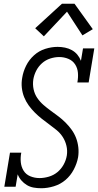

<svg xmlns="http://www.w3.org/2000/svg" viewBox="-20 -992 521 1020"><path d="M199 8Q178 8 158.5 4.5Q139 1 122.5 -9Q106 -19 93.5 -33.5Q81 -48 74 -66L63 0H3L33 -181H93Q88 -155 90.5 -130Q93 -105 105.5 -85Q118 -65 141 -55.5Q164 -46 190 -46Q214 -46 239.5 -53.5Q265 -61 285 -77.5Q305 -94 318 -117.5Q331 -141 335 -166Q339 -192 333 -217.5Q327 -243 313.5 -264Q300 -285 280.5 -301Q261 -317 241 -331.5Q221 -346 201.5 -361.5Q182 -377 164.5 -394.5Q147 -412 132.5 -432Q118 -452 108.5 -475.5Q99 -499 96 -525.5Q93 -552 98 -579Q103 -611 118.5 -642.5Q134 -674 160.5 -698Q187 -722 220.5 -732.5Q254 -743 286 -743Q306 -743 325.5 -739Q345 -735 362 -725.5Q379 -716 391 -701.5Q403 -687 410 -669L421 -735H481L451 -554H391Q396 -580 394 -605Q392 -630 379 -650Q366 -670 343 -679.5Q320 -689 295 -689Q271 -689 246.5 -681Q222 -673 203 -656Q184 -639 172.5 -616.5Q161 -594 157 -570Q153 -543 158.5 -517.5Q164 -492 178 -471.5Q192 -451 211 -434.5Q230 -418 250 -403.5Q270 -389 290 -374Q310 -359 327.5 -341.5Q345 -324 360 -303.5Q375 -283 384 -259.5Q393 -236 396 -210Q399 -184 395 -157Q389 -124 372 -91.5Q355 -59 328 -36Q301 -13 266.5 -2.5Q232 8 199 8ZM213 -799 167 -842 309 -972H376L473 -837L418 -804L336 -930Z"/></svg>

Font: Iosevka QP Light
Style: Italic
Weight: 300
Italic angle: -9°
Designer: Belleve Invis
Foundry: Belleve Invis
Version: Version 20.0.0; ttfautohint (v1.8.4)